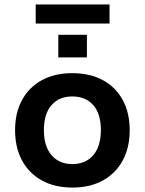

<svg xmlns="http://www.w3.org/2000/svg" viewBox="-20 -836 653 866"><path d="M307 10Q227 10 169 -22Q111 -54 79.5 -112Q48 -170 48 -249Q48 -327 79.5 -385Q111 -443 169 -474.5Q227 -506 306 -506Q386 -506 444 -474.5Q502 -443 533.5 -385Q565 -327 565 -249Q565 -170 533.5 -112Q502 -54 444 -22Q386 10 307 10ZM306 -96Q366 -96 400.5 -136Q435 -176 435 -249Q435 -323 400.5 -362Q366 -401 306 -401Q247 -401 212.5 -362Q178 -323 178 -249Q178 -176 212.5 -136Q247 -96 306 -96ZM141 -730V-816H474V-730ZM243 -577V-679H372V-577Z"/></svg>

Font: Nunito Sans 9pt
Style: Bold
Weight: 700
Version: Version 3.101;gftools[0.9.27]